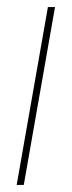

<svg xmlns="http://www.w3.org/2000/svg" viewBox="-20 -521 202 541"><path d="M27 0 115 -501H135L47 0Z"/></svg>

Font: DM Sans 17pt Thin
Style: Italic
Weight: 250
Italic angle: -10°
Version: Version 4.004;gftools[0.9.30]